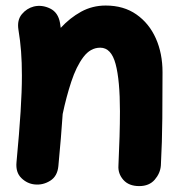

<svg xmlns="http://www.w3.org/2000/svg" viewBox="-20 -582 629 676"><path d="M38.1 -10.7Q47.9 -115.2 52.5 -188.2Q57.1 -261.2 57.1 -315.9Q57.1 -362.3 54.2 -400.6Q51.3 -439 44.9 -477.5Q39.6 -511.2 56.9 -532Q74.2 -552.7 99.1 -559.1Q127.9 -565.9 156.5 -552Q185.1 -538.1 191.4 -500.5Q192.9 -492.2 193.8 -483.9Q226.1 -519 265.6 -540.8Q305.2 -562.5 352.1 -562.5Q415.5 -562.5 460.2 -531.2Q504.9 -500 528.6 -447Q552.2 -394 552.2 -328.1Q552.2 -249.5 551.5 -165.8Q550.8 -82 546.4 0.5Q544.4 27.8 524.9 50.5Q505.4 73.2 470.2 73.2Q433.6 73.2 414.3 51.3Q395 29.3 397 1Q399.4 -53.2 400.9 -100.6Q402.3 -147.9 402.3 -189.9Q402.3 -299.3 387 -356.7Q371.6 -414.1 333 -414.1Q298.3 -414.1 273.4 -380.9Q248.5 -347.7 231 -294.4Q213.4 -241.2 200.7 -180.7Q198.2 -141.1 194.3 -95.7Q190.4 -50.3 185.5 2.9Q182.1 38.6 156.7 54.4Q131.3 70.3 102.5 67.4Q75.7 64.9 55.2 44.9Q34.7 24.9 38.1 -10.7Z"/></svg>

Font: Mikhak ExtraBold
Style: Regular
Weight: 800
Designer: Amin Abedi
Version: Version 3.3